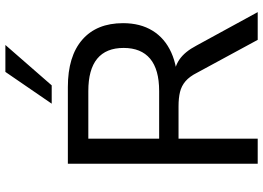

<svg xmlns="http://www.w3.org/2000/svg" viewBox="-152 -825 977 713"><g transform="rotate(-90 336.5 -468.5)"><path d="M85 0V-705H370Q484 -705 545.5 -651.5Q607 -598 607 -500Q607 -436 579 -390.5Q551 -345 498 -321Q445 -297 370 -297L380 -311H402Q442 -311 471.5 -291Q501 -271 524 -227L648 0H545L423 -225Q409 -253 391.5 -268Q374 -283 351.5 -288.5Q329 -294 298 -294H178V0ZM178 -366H355Q435 -366 475 -399.5Q515 -433 515 -498Q515 -563 475 -596Q435 -629 355 -629H178ZM308 -765 426 -937H526L376 -765Z"/></g></svg>

Font: Nunito Sans 12pt ExtraLight 12pt Medium
Style: Regular
Weight: 500
Version: Version 3.101;gftools[0.9.27]